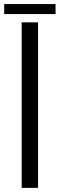

<svg xmlns="http://www.w3.org/2000/svg" viewBox="-44 -908 288 928"><path d="M60.7 0V-800H139.9V0ZM-23.7 -888.4H224.5V-840H-23.7Z"/></svg>

Font: Big Shoulders Stencil Text Thin
Style: Regular
Weight: 100
Designer: Patric King
Foundry: XO Type Co
Version: Version 2.001